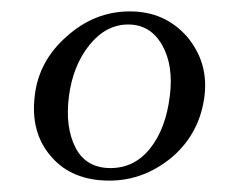

<svg xmlns="http://www.w3.org/2000/svg" viewBox="-20 -577 411 337"><path d="M339 -409Q331 -344 283 -302Q233 -260 172 -260Q106 -260 70 -302Q33 -344 41 -409Q48 -470 97 -513Q146 -557 208 -557Q269 -557 308 -513Q346 -468 339 -409ZM278 -408Q285 -462 264.5 -498Q244 -534 205 -534Q166 -534 137 -498Q108 -462 101 -408Q94 -354 112.5 -318Q131 -282 174 -282Q216 -282 243.5 -316.5Q271 -351 278 -408Z"/></svg>

Font: DG Didot
Style: Bold Italic
Weight: 700
Designer: David Gatwood, Takis Katsoulidis, and George D. Matthiopoulos
Foundry: David Gatwood
Version: Version 1.0